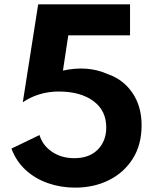

<svg xmlns="http://www.w3.org/2000/svg" viewBox="-20 -845 725 880"><path d="M324 15Q410 15 479 -19.2Q548 -53.5 588.5 -117.5Q629 -181.5 629 -271Q629 -357.5 587 -419.2Q545 -481 473.5 -505.5Q382 -546.5 268.5 -521.5L293 -683H576V-825H155L84.5 -376.5Q158 -425.5 249.5 -425.5Q348.5 -425.5 407.8 -382Q467 -338.5 467 -261Q467 -198.5 428 -159.2Q389 -120 320.5 -120Q262 -120 218.8 -149Q175.5 -178 161 -226L32.5 -164Q54 -106 97.5 -66Q141 -26 199.8 -5.5Q258.5 15 324 15Z"/></svg>

Font: Spartan
Style: Bold
Weight: 700
Designer: Matt Bailey, Mirko Velimirovic
Foundry: Matt Bailey
Version: Version 1.003; ttfautohint (v1.8.3)